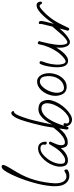

<svg xmlns="http://www.w3.org/2000/svg" viewBox="688 -1511 882 2298"><g transform="rotate(-90 1129.0 -362.0)"><path d="M175 27Q129 27 98 -1.5Q67 -30 56 -77Q48 -111 49 -159Q52 -240 77 -347Q97 -428 124 -506.5Q151 -585 187 -661Q245 -783 279 -783Q301 -783 304 -771Q308 -754 268 -686L217 -601Q152 -491 121 -376Q90 -261 84 -146Q83 -113 90 -84Q107 -8 169 -8Q191 -8 211 -21Q231 -33 233 -33Q245 -33 249 -16Q253 -1 244 7Q214 27 175 27Z M358 10Q300 10 288 -45Q279 -81 287 -122.5Q295 -164 316 -203.5Q337 -243 366.5 -275.5Q396 -308 430.5 -327.5Q465 -347 501 -347Q565 -347 579 -284Q589 -243 569 -243Q551 -243 547 -260Q545 -267 547 -274.5Q549 -282 547 -291Q540 -319 502 -319Q441 -319 371 -226Q354 -203 340 -172Q326 -141 320 -109.5Q314 -78 320 -50Q327 -23 357 -23Q383 -23 408.5 -39Q434 -55 452 -72Q489 -105 522 -162Q527 -170 535 -183Q543 -196 553 -212Q557 -217 564 -217Q580 -217 584 -201L559 -144Q534 -88 542 -52Q548 -26 573 -26Q594 -26 616.5 -37Q639 -48 652 -59Q680 -80 707.5 -111.5Q735 -143 760 -175Q763 -179 771 -179Q786 -179 788 -167Q791 -156 780 -142Q749 -102 724 -73.5Q699 -45 674 -27Q657 -16 632 -4Q607 8 571 8Q522 8 510 -44Q505 -64 507 -77Q436 10 358 10Z M847 59Q819 59 796.5 42Q774 25 768 -2Q765 -12 766 -15Q759 17 747 17Q731 17 727 -2L757 -206Q764 -254 775.5 -305.5Q787 -357 799.5 -404.5Q812 -452 823.5 -490.5Q835 -529 843 -552Q862 -607 884.5 -637.5Q907 -668 924 -668Q943 -668 948 -647Q950 -635 938 -635Q912 -635 875 -526Q862 -492 852.5 -458.5Q843 -425 835 -392Q823 -345 811.5 -291Q800 -237 788 -177Q810 -225 841 -265Q868 -300 900.5 -321.5Q933 -343 970 -343Q1011 -343 1039 -326Q1067 -309 1078 -262Q1087 -223 1074.5 -179Q1062 -135 1036 -93Q1010 -51 976.5 -16.5Q943 18 909 38.5Q875 59 847 59ZM836 26Q866 26 897.5 5.5Q929 -15 957 -48Q985 -81 1006.5 -119.5Q1028 -158 1037 -195.5Q1046 -233 1040 -262Q1029 -307 984 -307Q944 -307 911.5 -283Q879 -259 853 -219Q827 -179 807 -131Q787 -83 772 -34Q779 -43 787 -43Q801 -43 804 -30Q805 -24 802 -17Q801 -14 800 -10Q799 -6 800 2Q806 26 836 26Z M1238 -5Q1157 -5 1136 -96Q1126 -138 1135.5 -184Q1145 -230 1169 -269.5Q1193 -309 1227.5 -334Q1262 -359 1304 -359Q1341 -359 1364.5 -331Q1388 -303 1396 -269Q1406 -224 1399 -177.5Q1392 -131 1370 -92Q1348 -53 1314.5 -29Q1281 -5 1238 -5ZM1229 -37Q1235 -37 1236 -38Q1274 -43 1301.5 -66Q1329 -89 1346 -123.5Q1363 -158 1366.5 -198Q1370 -238 1361 -277Q1356 -300 1340 -313Q1324 -326 1304 -326Q1275 -326 1248 -302Q1221 -278 1201 -241Q1181 -204 1172.5 -163.5Q1164 -123 1171 -91Q1183 -37 1229 -37Z M1778 34Q1729 34 1712 -37Q1704 -75 1709 -129Q1621 12 1552 12Q1495 12 1479 -57Q1473 -83 1473 -119.5Q1473 -156 1478.5 -195Q1484 -234 1493 -268Q1502 -302 1514 -323Q1519 -330 1528 -330Q1533 -330 1538.5 -326.5Q1544 -323 1546 -316Q1547 -310 1543 -299Q1515 -225 1509 -170Q1499 -107 1510 -61Q1520 -18 1542 -18Q1556 -18 1575.5 -32Q1595 -46 1615 -66.5Q1635 -87 1649 -105Q1687 -158 1713 -218Q1724 -246 1732.5 -272.5Q1741 -299 1746 -328Q1749 -339 1751 -344.5Q1753 -350 1760 -350Q1781 -350 1785 -334Q1787 -324 1781 -320Q1727 -113 1745 -35Q1750 -14 1756 -5.5Q1762 3 1772 3Q1786 3 1811 -15Q1836 -33 1868 -70L1951 -166Q1957 -174 1964 -174Q1980 -174 1983 -159Q1986 -146 1936 -89Q1915 -64 1898 -47Q1881 -30 1866 -17Q1838 7 1815 20.5Q1792 34 1778 34Z M1931 25Q1915 25 1912 12Q1910 6 1912.5 0Q1915 -6 1916 -10L1964 -194Q1995 -312 1992 -325Q1989 -339 2003 -339Q2022 -339 2026 -320Q2028 -310 2024.5 -288Q2021 -266 2013 -237Q2001 -185 1992 -157Q2014 -192 2037.5 -223Q2061 -254 2087 -282Q2163 -365 2214 -365Q2249 -365 2256 -332Q2264 -300 2243 -300Q2233 -300 2224 -317Q2218 -329 2207 -329Q2190 -329 2150 -292Q2105 -252 2063 -197Q2021 -142 1980 -57L1946 13Q1943 18 1940.5 21.5Q1938 25 1931 25Z"/></g></svg>

Font: Oooh Baby
Style: Normal
Weight: 400
Designer: Robert E. Leuschke
Foundry: Robert E. Leuschke
Version: Version 1.011; ttfautohint (v1.8.3)